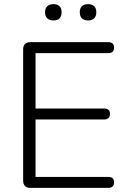

<svg xmlns="http://www.w3.org/2000/svg" viewBox="-20 -909 616 929"><path d="M126 0Q110 0 101 -9Q92 -18 92 -35V-670Q92 -687 101 -696Q110 -705 126 -705H504Q518 -705 525 -698Q532 -691 532 -679Q532 -665 525 -658.5Q518 -652 504 -652H152V-384H484Q498 -384 505 -377.5Q512 -371 512 -358Q512 -345 505 -338Q498 -331 484 -331H152V-53H504Q518 -53 525 -46.5Q532 -40 532 -27Q532 -14 525 -7Q518 0 504 0ZM406 -810Q387 -810 376.5 -820Q366 -830 366 -850Q366 -869 376.5 -879Q387 -889 406 -889Q425 -889 435.5 -879Q446 -869 446 -850Q446 -830 435.5 -820Q425 -810 406 -810ZM239 -810Q220 -810 209 -820Q198 -830 198 -850Q198 -869 209 -879Q220 -889 239 -889Q258 -889 268 -879Q278 -869 278 -850Q278 -830 268 -820Q258 -810 239 -810Z"/></svg>

Font: Nunito ExtraLight Light
Style: Regular
Weight: 300
Version: Version 3.602